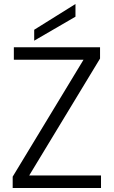

<svg xmlns="http://www.w3.org/2000/svg" viewBox="-20 -934 565 954"><path d="M477.1 -643.1 125 -62H481.9V0H43V-56.2L395 -637.2H48.8V-699.2H477.1ZM149.9 -731.9V-786.1L355 -914.1V-851.1Z"/></svg>

Font: PoppinsZ Light
Style: Regular
Weight: 300
Designer: Ninad Kale (Devanagari), Jonny Pinhorn (Latin)
Foundry: Indian Type Foundry
Version: Version 3.002;FEAKit 1.0